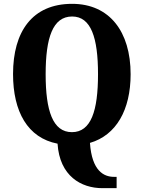

<svg xmlns="http://www.w3.org/2000/svg" viewBox="-20 -745 749 1001"><path d="M514 236H588V177H574C522 177 459 147 449 0C586 -40 661 -172 661 -358C661 -580 551 -725 356 -725C148 -725 48 -580 48 -359C48 -163 124 -26 280 4C291 173 403 236 514 236ZM355 -56C255 -56 218 -168 218 -358C218 -548 255 -659 356 -659C455 -659 491 -548 491 -358C491 -168 455 -56 355 -56Z"/></svg>

Font: Noto Serif Myanmar Condensed ExtraBold
Style: Regular
Weight: 800
Width: 3
Designer: Ben Mitchell and the Monotype Design Team
Foundry: Monotype Imaging Inc.
Version: Version 2.106